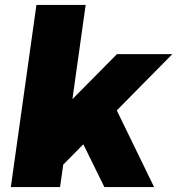

<svg xmlns="http://www.w3.org/2000/svg" viewBox="-20 -760 720 780"><path d="M85 -166 455 -540H680L217 -71ZM128 -740H328L224 0H24ZM288 -236 445 -331 606 0H404Z"/></svg>

Font: Pathway Extreme 28pt ExtraBold
Style: Italic
Weight: 800
Italic angle: -8°
Designer: Eduardo Rodriguez Tunni
Foundry: Eduardo Rodriguez Tunni
Version: Version 1.001;gftools[0.9.26]